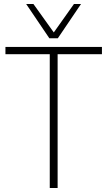

<svg xmlns="http://www.w3.org/2000/svg" viewBox="-20 -933 532 953"><path d="M486 -664H266V0H227V-664H7V-700H486ZM382 -913 267 -743H225L110 -913H146L247 -772L347 -913Z"/></svg>

Font: Georama ExtraLight
Style: Regular
Weight: 250
Version: Version 1.001